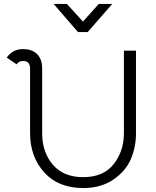

<svg xmlns="http://www.w3.org/2000/svg" viewBox="-20 -941 787 970"><path d="M423 -779H374L251 -921H318L399 -832L479 -921H547ZM64 -616 14 -650Q44 -693 96 -693Q142 -693 167.5 -667.5Q193 -642 193 -595V-268Q193 -172 247 -109Q301 -46 400 -46Q503 -46 554.5 -112Q606 -178 606 -268V-685H667V-268Q667 -197 640.5 -136Q614 -75 551.5 -33Q489 9 401 9Q274 9 203 -70.5Q132 -150 132 -268V-595Q131 -633 98 -633Q75 -633 64 -616Z"/></svg>

Font: Bellota
Style: Regular
Weight: 400
Designer: Kemie Guaida
Foundry: Kemie Guaida
Version: Version 1.000;PS 002.000;hotconv 1.0.70;makeotf.lib2.5.58329